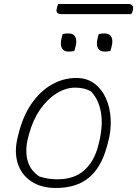

<svg xmlns="http://www.w3.org/2000/svg" viewBox="-20 -923 681 953"><path d="M359 -536Q412 -536 449 -508Q486 -480 506.5 -433.5Q527 -387 529.5 -329.5Q532 -272 515 -212L510 -194Q482 -91 420.5 -40.5Q359 10 258 10Q183 10 134 -23.5Q85 -57 67.5 -114Q50 -171 68 -243L72 -259Q94 -347 136.5 -408.5Q179 -470 236.5 -503Q294 -536 359 -536ZM353 -488Q306 -488 260 -459Q214 -430 178.5 -378.5Q143 -327 124 -257L119 -238Q104 -180 116 -129.5Q128 -79 175 -47Q197 -40 219.5 -36.5Q242 -33 264 -33Q349 -33 399 -78.5Q449 -124 468 -202L472 -218Q492 -300 481 -365Q470 -430 431 -470Q398 -488 353 -488ZM291 -754Q303 -757 321 -757Q345 -757 354 -739.5Q363 -722 355 -692L349 -670Q337 -667 319 -667Q296 -667 287 -684.5Q278 -702 285 -731ZM470 -754Q482 -757 500 -757Q524 -757 533 -739.5Q542 -722 534 -692L528 -670Q516 -667 498 -667Q475 -667 466 -684.5Q457 -702 464 -731ZM269 -903H618Q647 -903 639 -870Q636 -858 631 -853H287Q271 -853 264.5 -859.5Q258 -866 262 -882Q265 -895 269 -903Z"/></svg>

Font: Recursive Mn Csl St Lt
Style: Italic
Weight: 300
Italic angle: -15°
Monospace: yes
Version: Version 1.079;hotconv 1.0.112;makeotfexe 2.5.65598; ttfautoh